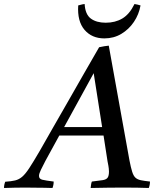

<svg xmlns="http://www.w3.org/2000/svg" viewBox="-104 -934 780 955"><path d="M431 -131 411 -260H191L122 -134Q109 -109 99.5 -89.5Q90 -70 90 -59Q90 -44 106.5 -40Q123 -36 163 -31Q163 -14 157 1Q143 0 117 0Q91 0 65 -0.5Q39 -1 24 -1Q-4 -1 -29 -0.5Q-54 0 -84 1Q-84 -15 -78 -30Q-48 -32 -29 -36.5Q-10 -41 6 -54.5Q22 -68 42 -98.5Q62 -129 94 -184Q122 -233 159 -298Q196 -363 237 -434Q278 -505 317 -574Q356 -643 389 -699Q403 -702 414.5 -704Q426 -706 437 -707L540 -136Q547 -100 553.5 -79.5Q560 -59 570 -50Q580 -41 597 -37.5Q614 -34 642 -31Q642 -14 636 1Q612 0 578 -0.5Q544 -1 511 -1Q482 -1 435 -0.5Q388 0 347 1Q348 -7 349 -15.5Q350 -24 353 -31Q389 -35 407 -38Q425 -41 431.5 -50.5Q438 -60 438 -81Q438 -86 437 -96.5Q436 -107 431 -131ZM215 -302H404L362 -570ZM317 -914Q320 -862 348 -841.5Q376 -821 422 -821Q469 -821 504.5 -842Q540 -863 565 -914Q573 -913 580.5 -911Q588 -909 595 -907Q587 -862 562 -825Q537 -788 499.5 -765.5Q462 -743 415 -743Q353 -743 316.5 -785.5Q280 -828 285 -907Q294 -909 300.5 -911Q307 -913 317 -914Z"/></svg>

Font: Tiro Telugu
Style: Italic
Weight: 400
Italic angle: -11°
Designer: Telugu: John Hudson & Fiona Ross, assisted by Kaja Sojewska. Latin: John Hudson with Paul Hanslow, assisted by Kaja Soje
Foundry: Tiro Typeworks Ltd.
Version: Version 1.52